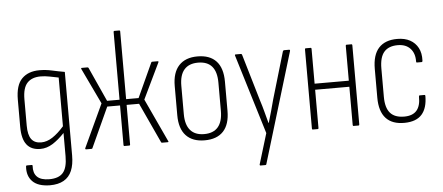

<svg xmlns="http://www.w3.org/2000/svg" viewBox="-55 -812 2617 1135"><g transform="rotate(-5 1253.5 -245.0)"><path d="M198 193Q128 192 95.5 159Q63 126 67 71Q67 66 69 65Q71 64 74 64H101Q104 64 105 65Q106 66 106 70Q103 112 125.5 134.5Q148 157 198 157Q254 157 279.5 127.5Q305 98 305 30V-28Q305 -48 305 -67Q305 -86 305 -106V-108Q269 -70 234 -48Q199 -26 161 -26Q107 -26 80 -60.5Q53 -95 53 -166V-327Q53 -414 91 -452Q129 -490 195 -490Q233 -490 268.5 -482Q304 -474 344 -467V29Q344 83 328.5 119.5Q313 156 280.5 174.5Q248 193 198 193ZM169 -64Q203 -64 236.5 -86Q270 -108 305 -148V-437Q279 -442 252 -447.5Q225 -453 199 -453Q147 -453 119.5 -423.5Q92 -394 92 -326V-170Q92 -115 111 -89.5Q130 -64 169 -64Z M429 0Q427 0 425.5 -2Q424 -4 425 -7L544 -263L443 -475Q440 -482 446 -482H479Q484 -482 486 -478L578 -275H652V-677Q652 -683 657 -683H685Q691 -683 691 -677V-275H765L858 -478Q859 -482 864 -482H896Q903 -482 900 -475L798 -263L917 -7Q921 0 914 0H881Q879 0 877.5 -0.5Q876 -1 875 -3L765 -241H691V-6Q691 0 685 0H657Q652 0 652 -6V-241H576L467 -3Q466 0 461 0Z M1133 8Q1061 8 1022.5 -33Q984 -74 984 -154V-327Q984 -407 1022.5 -448.5Q1061 -490 1133 -490Q1206 -490 1244 -449Q1282 -408 1282 -327V-154Q1282 -74 1244 -33Q1206 8 1133 8ZM1133 -29Q1188 -29 1215.5 -61.5Q1243 -94 1243 -157V-325Q1243 -389 1215.5 -421Q1188 -453 1133 -453Q1079 -453 1051 -421Q1023 -389 1023 -325V-157Q1023 -94 1051 -61.5Q1079 -29 1133 -29Z M1448 185Q1446 185 1444.5 183Q1443 181 1444 178L1499 -3L1355 -475Q1353 -482 1359 -482H1391Q1395 -482 1397 -476L1479 -198Q1490 -164 1499 -129.5Q1508 -95 1517 -62H1519Q1529 -95 1538.5 -129.5Q1548 -164 1557 -198L1639 -476Q1642 -482 1646 -482H1676Q1683 -482 1681 -474L1483 181Q1482 185 1477 185Z M2017 0Q2012 0 2012 -6V-476Q2012 -482 2017 -482H2046Q2051 -482 2051 -476V-6Q2051 0 2046 0ZM1775 0Q1770 0 1770 -6V-476Q1770 -482 1775 -482H1804Q1809 -482 1809 -476V-6Q1809 0 1804 0ZM1803 -233V-269H2020V-233Z M2320 8Q2246 9 2208.5 -32Q2171 -73 2171 -154V-325Q2171 -408 2208.5 -449Q2246 -490 2318 -490Q2363 -490 2394 -473Q2425 -456 2441.5 -425Q2458 -394 2456 -350Q2456 -341 2450 -341H2422Q2418 -341 2418 -348Q2419 -396 2392.5 -424.5Q2366 -453 2318 -453Q2264 -453 2237 -422Q2210 -391 2210 -324V-156Q2210 -91 2237 -60Q2264 -29 2320 -29Q2370 -29 2394 -56.5Q2418 -84 2417 -139Q2417 -146 2422 -146H2450Q2455 -146 2455 -140Q2455 -68 2422 -30.5Q2389 7 2320 8Z"/></g></svg>

Font: Sofia Sans Condensed ExtraLight
Style: Regular
Weight: 250
Version: Version 4.100